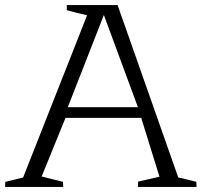

<svg xmlns="http://www.w3.org/2000/svg" viewBox="-59 -736 794 756"><path d="M350 -677 208 -314H484ZM190 0H-39Q-39 -5 -38.5 -11Q-38 -17 -38 -20L32 -37L284 -676Q246 -684 204 -696V-716H404L643 -37Q656 -35 680.5 -28.5Q705 -22 714 -20Q714 -14 714.5 -8.5Q715 -3 715 0H484Q484 -4 484.5 -11Q485 -18 485 -21L569 -40L497 -272H199L105 -41Q119 -37 149 -30Q179 -23 189 -20Q189 -14 189.5 -8.5Q190 -3 190 0Z"/></svg>

Font: Afta serif
Style: Regular
Weight: 400
Designer: parq.ink
Foundry: Oriol Esparraguera Font
Version: Version 1.000